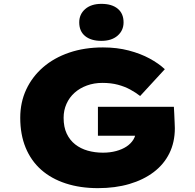

<svg xmlns="http://www.w3.org/2000/svg" viewBox="-20 -966 1010 996"><path d="M488 10Q396 10 321 -14.5Q246 -39 193.5 -85.5Q141 -132 113 -200Q85 -268 85 -355Q85 -435 116 -501.5Q147 -568 203.5 -617Q260 -666 339 -693Q418 -720 514 -720Q587 -720 648 -704Q709 -688 756 -662.5Q803 -637 835 -607L707 -468Q684 -486 655.5 -501.5Q627 -517 591.5 -526.5Q556 -536 511 -536Q468 -536 431 -522.5Q394 -509 367 -485Q340 -461 325 -427.5Q310 -394 310 -355Q310 -307 326 -273Q342 -239 370 -217Q398 -195 435 -184.5Q472 -174 514 -174Q551 -174 582.5 -182.5Q614 -191 636.5 -206Q659 -221 672 -242Q685 -263 685 -289V-314L714 -262H488V-412H882Q883 -399 884 -375Q885 -351 886 -329Q887 -307 887 -301Q887 -228 858.5 -170.5Q830 -113 777 -73Q724 -33 651 -11.5Q578 10 488 10ZM506 -754Q452 -754 421.5 -779Q391 -804 391 -850Q391 -892 422 -919Q453 -946 506 -946Q560 -946 590.5 -921Q621 -896 621 -850Q621 -808 590 -781Q559 -754 506 -754Z"/></svg>

Font: Lexend Giga Black
Style: Regular
Weight: 900
Designer: Bonnie Shaver-Troup, Thomas Jockin
Foundry: Lexend
Version: Version 1.007